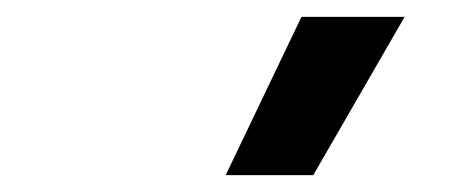

<svg xmlns="http://www.w3.org/2000/svg" viewBox="-20 -828 549 228"><path d="M248 -620 338 -808H460.5L352 -620Z"/></svg>

Font: Encode Sans Condensed Condensed SemiBold
Style: Regular
Weight: 600
Width: 3
Designer: Multiple Designers
Foundry: Impallari Type
Version: Version 3.000; ttfautohint (v1.8.3) -l 8 -r 50 -G 200 -x 14 